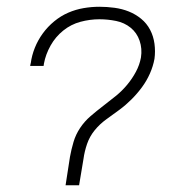

<svg xmlns="http://www.w3.org/2000/svg" viewBox="-20 -548 540 568"><path d="M174 0 187 -84Q191 -106 197.5 -128Q204 -150 217 -169.5Q230 -189 248 -204.5Q266 -220 285 -234.5Q304 -249 322.5 -264Q341 -279 356 -297Q371 -315 382 -335.5Q393 -356 397 -378Q401 -404 393 -427.5Q385 -451 366.5 -466Q348 -481 323.5 -486Q299 -491 274 -491Q246 -491 218 -483.5Q190 -476 167 -457.5Q144 -439 129.5 -413Q115 -387 110 -360Q110 -358 109.5 -356.5Q109 -355 109 -353H69Q70 -355 70 -357Q70 -359 71 -361Q74 -384 83 -406.5Q92 -429 106.5 -449Q121 -469 140.5 -485Q160 -501 182 -510.5Q204 -520 227.5 -524Q251 -528 274 -528Q296 -528 318.5 -525Q341 -522 361 -514Q381 -506 397.5 -492.5Q414 -479 424 -460Q434 -441 437 -418.5Q440 -396 437 -374Q433 -352 423.5 -330.5Q414 -309 400 -290Q386 -271 369 -254Q352 -237 333 -223Q314 -209 294.5 -195Q275 -181 260 -162.5Q245 -144 237.5 -122Q230 -100 227 -78L214 0Z"/></svg>

Font: Iosevka SS04 Extralight
Style: Italic
Weight: 200
Italic angle: -9°
Monospace: yes
Designer: Belleve Invis
Foundry: Belleve Invis
Version: Version 19.0.0; ttfautohint (v1.8.4)